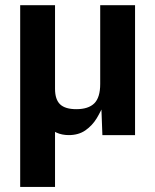

<svg xmlns="http://www.w3.org/2000/svg" viewBox="-20 -520 598 739"><path d="M57.7 -500H191.8V-178.5Q191.8 -137 211.4 -118.4Q231 -99.8 273.8 -99.8Q320.2 -99.8 343 -122.3Q365.7 -144.9 365.7 -196.8V-500H499.8V0H374.1L369.1 -133.5L390.7 -142.5Q387.7 -135.8 386.1 -132.8Q368.2 -90.8 351.7 -63.9Q335.3 -37.1 309 -18.5Q282.6 0 244.6 0Q192 0 159.2 -39Q126.4 -78.1 126.4 -158.3L191.8 -94.1V199.4H57.7Z"/></svg>

Font: TASA Orbiter VF Text
Style: Regular
Weight: 400
Designer: Weizhong Zhang
Foundry: 本地遙控
Version: Version 1.001;Glyphs 3.2 (3192)